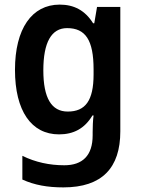

<svg xmlns="http://www.w3.org/2000/svg" viewBox="-20 -573 615 833"><path d="M239 -553C118 -553 45 -448 45 -270C45 -92 116 10 236 10C299 10 347 -15 381 -72H386C383 -52 382 -20 382 0V14C382 102 338 144 259 144C195 144 134 131 77 103V206C130 230 186 240 255 240C423 240 502 155 502 -3V-543H401L389 -472H384C349 -528 301 -553 239 -553ZM271 -451C351 -451 386 -399 386 -272V-250C386 -136 350 -89 274 -89C203 -89 168 -148 168 -268C168 -389 203 -451 271 -451Z"/></svg>

Font: Noto Sans Ethiopic SemiCondensed SemiBold
Style: Regular
Weight: 600
Width: 4
Designer: Monotype Design Team
Foundry: Monotype Imaging Inc.
Version: Version 2.102